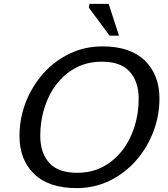

<svg xmlns="http://www.w3.org/2000/svg" viewBox="-20 -955 860 985"><path d="M798 -450Q798 -359.5 765.8 -276.8Q733.5 -194 676 -129.2Q618.5 -64.5 541 -27.2Q463.5 10 372.5 10Q229.5 10 154.8 -63Q80 -136 80 -257Q80 -348 112.2 -430.5Q144.5 -513 202 -577.8Q259.5 -642.5 337.2 -679.8Q415 -717 505.5 -717Q648.5 -717 723.2 -644Q798 -571 798 -450ZM186.5 -258.5Q186.5 -171.5 232.2 -120Q278 -68.5 376 -68.5Q449.5 -68.5 507.8 -99.2Q566 -130 607.2 -183.2Q648.5 -236.5 670 -305Q691.5 -373.5 691.5 -448.5Q691.5 -535.5 645.8 -587Q600 -638.5 502 -638.5Q428.5 -638.5 370.2 -607.8Q312 -577 270.8 -523.8Q229.5 -470.5 208 -402Q186.5 -333.5 186.5 -258.5ZM590.5 -772H542.5L435.5 -916L439.5 -935H537.5Z"/></svg>

Font: Newsreader Caption
Style: Italic
Weight: 400
Italic angle: -17°
Designer: Hugues Gentile
Foundry: Production Type
Version: Version 1.001